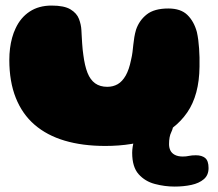

<svg xmlns="http://www.w3.org/2000/svg" viewBox="-20 -487 784 690"><path d="M358.5 37.5Q276.5 37.5 212.5 18.5Q148.5 -0.5 104.2 -38.8Q60 -77 36.8 -135.2Q13.5 -193.5 13.5 -271.5Q13.5 -293 16 -313Q18.5 -333 23.5 -351.2Q28.5 -369.5 36 -385Q54 -424 86.8 -445.5Q119.5 -467 165.5 -467Q211 -467 233.5 -453.2Q256 -439.5 263.8 -419Q271.5 -398.5 272.5 -379Q273 -367 273.8 -355Q274.5 -343 275.2 -331.5Q276 -320 277 -309.5Q278 -299 279.5 -289.5Q284.5 -250.5 294.5 -225.2Q304.5 -200 322 -187.5Q339.5 -175 365.5 -175Q386.5 -175 403 -184.5Q419.5 -194 431.8 -215.5Q444 -237 451 -272Q454.5 -286.5 456.2 -300.2Q458 -314 459.2 -327.2Q460.5 -340.5 462.8 -353.8Q465 -367 469 -380.5Q480.5 -414 507.5 -435.2Q534.5 -456.5 585 -456.5Q629.5 -456.5 653.2 -433.5Q677 -410.5 687.5 -372Q690.5 -358.5 692.5 -343.5Q694.5 -328.5 695.5 -312.8Q696.5 -297 697 -280.5Q697.5 -264 697 -247.5Q696 -145.5 652.8 -82.8Q609.5 -20 533.8 8.8Q458 37.5 358.5 37.5ZM607.5 183.5Q572 183.5 536.8 174.2Q501.5 165 478.2 139Q455 113 455 62Q455 42 462.5 14.5Q470 -13 485.5 -38Q500.5 -61.5 516.2 -73Q532 -84.5 556 -84.5Q583 -84.5 593.2 -73.5Q603.5 -62.5 603.5 -47.5Q603.5 -28 595.5 -12Q587.5 4 587.5 31Q587.5 43.5 592.2 53.5Q597 63.5 608.2 69.5Q619.5 75.5 637 75.5Q649.5 75.5 659.2 73.2Q669 71 684 71Q705.5 71 717.5 81Q729.5 91 729.5 117Q729.5 142.5 712.5 157Q695.5 171.5 667.8 177.5Q640 183.5 607.5 183.5Z"/></svg>

Font: Gluten ExtraBold
Style: Regular
Weight: 800
Designer: Tyler Finck
Foundry: Etcetera Type Company
Version: Version 1.300